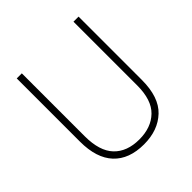

<svg xmlns="http://www.w3.org/2000/svg" viewBox="-191 -860 1017 1017"><g transform="rotate(-45 317.0 -352.0)"><path d="M549 -240Q549 -111 485 -50.5Q421 10 316 10Q205 10 145.5 -53.5Q86 -117 86 -241V-714H124V-243Q124 -132 174.5 -79Q225 -26 317 -26Q406 -26 458.5 -77Q511 -128 511 -237V-714H549Z"/></g></svg>

Font: Noto Sans Khmer SemiCondensed ExtraLight
Style: Regular
Weight: 200
Width: 4
Designer: Danh Hong and the Monotype Design Team
Foundry: Monotype Imaging Inc.
Version: Version 2.004; ttfautohint (v1.8.4.7-5d5b)